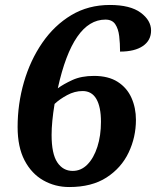

<svg xmlns="http://www.w3.org/2000/svg" viewBox="-20 -744 629 774"><path d="M259 10Q202 10 154.5 -17Q107 -44 79 -97.5Q51 -151 51 -232Q51 -325 76.5 -413Q102 -501 150.5 -571.5Q199 -642 267.5 -683Q336 -724 423 -724Q505 -724 547 -693Q589 -662 589 -621Q589 -581 556 -558.5Q523 -536 464 -536Q464 -569 460.5 -598.5Q457 -628 444.5 -646.5Q432 -665 405 -665Q274 -665 213 -388Q236 -405 272 -421.5Q308 -438 359 -438Q417 -438 454.5 -414Q492 -390 510 -349.5Q528 -309 528 -261Q528 -191 498.5 -129Q469 -67 409.5 -28.5Q350 10 259 10ZM273 -55Q307 -55 332.5 -81Q358 -107 372.5 -152Q387 -197 387 -253Q387 -313 368.5 -345Q350 -377 313 -377Q281 -377 250.5 -360.5Q220 -344 200 -325Q188 -252 188 -200Q188 -124 211 -89.5Q234 -55 273 -55Z"/></svg>

Font: Noto Serif Tamil
Style: Bold Italic
Weight: 700
Italic angle: -12°
Designer: Indian Type Foundry, Tom Grace, and the Monotype Design Team
Foundry: Monotype Imaging Inc.
Version: Version 2.003; ttfautohint (v1.8.4.7-5d5b)